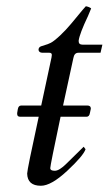

<svg xmlns="http://www.w3.org/2000/svg" viewBox="-20 -582 348 615"><path d="M45 -208H104C79.3 -94.7 67 -34 67 -26C67.7 0 82.3 13 111 13C133 13 161.2 -3 195.5 -35C229.8 -67 249.3 -90 254 -104L248 -112L193 -58C177.7 -42.7 165.2 -35 155.5 -35C145.8 -35 141 -37.8 141 -43.5C141 -49.2 152 -104 174 -208H257C263 -208 266.7 -212 268 -220L271 -234C271 -241.1 266.4 -244 260 -244H182L215 -396C217 -407.3 222.3 -413 231 -413H302L308 -439H244C236 -439 232 -442.7 232 -450V-452C234 -466.7 244 -493 262 -531C266 -540.3 269.3 -548.3 272 -555C268 -558.3 262.3 -560.7 255 -562C251 -558 240.8 -546 224.5 -526C201 -497.2 180.4 -473 153.5 -452C138.1 -440 128.8 -439.9 111 -433.5C100.4 -429.7 99.9 -413 116 -413H138C143.3 -413 146 -410.7 146 -406C146 -404 145.7 -401.3 145 -398L112 -244H48C42 -244 38.3 -240 37 -232L35 -220V-217C35 -211 38.3 -208 45 -208Z"/></svg>

Font: fbb
Style: Italic
Weight: 400
Italic angle: -12°
Designer: David J. Perry, Michael Sharpe
Version: Version 0.991